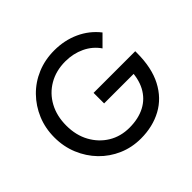

<svg xmlns="http://www.w3.org/2000/svg" viewBox="-168 -901 1108 1108"><g transform="rotate(-45 386.5 -347.0)"><path d="M396 10Q323 10 259.5 -17.5Q196 -45 148.5 -94Q101 -143 74 -208Q47 -273 47 -348Q47 -423 74 -487.5Q101 -552 149 -601Q197 -650 261.5 -677Q326 -704 402 -704Q485 -704 555 -672Q625 -640 672 -580L607 -515Q574 -563 520 -588.5Q466 -614 402 -614Q326 -614 267.5 -580Q209 -546 176.5 -486Q144 -426 144 -348Q144 -269 177 -209Q210 -149 266 -115Q322 -81 394 -81Q467 -81 520.5 -109Q574 -137 603 -191.5Q632 -246 632 -325L689 -284H389V-370H729V-356Q729 -235 686.5 -153.5Q644 -72 568.5 -31Q493 10 396 10Z"/></g></svg>

Font: Outfit Thin
Style: Regular
Weight: 400
Version: Version 1.100;gftools[0.9.27]